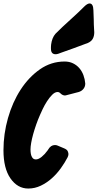

<svg xmlns="http://www.w3.org/2000/svg" viewBox="-41 -1086 564 1108"><path d="M296 -776Q287 -773 280 -773Q253 -773 253 -805V-815Q253 -826 254 -829Q259 -868 279 -891L320 -931Q352 -961 382 -988Q412 -1015 440 -1043L444 -1047Q463 -1066 476 -1066Q497 -1066 498 -1027L500 -974Q500 -960 500.5 -945Q501 -930 502 -916L503 -900Q503 -878 494.5 -862.5Q486 -847 466 -838L447 -831Q381 -806 315 -783ZM451 -604Q451 -586 440.5 -573Q430 -560 413 -555L340 -536Q339 -535 334 -535Q320 -535 307 -548Q300 -555 291 -555Q276 -555 260 -539Q244 -523 230 -501Q216 -479 205.5 -457Q195 -435 190 -423Q178 -396 168 -367.5Q158 -339 150.5 -312Q143 -285 139 -262Q135 -239 135 -224Q135 -193 144 -179Q151 -166 166 -166Q181 -166 199 -180.5Q217 -195 233 -217L237 -223Q252 -249 276 -249Q284 -249 291 -246L329 -230Q346 -223 350 -213Q354 -203 354 -197Q354 -188 349 -178Q333 -147 310 -115Q287 -83 258 -57Q229 -31 194.5 -14.5Q160 2 122 2Q60 2 19 -57Q-21 -115 -21 -219Q-21 -313 5 -404.5Q31 -496 78 -568.5Q125 -641 189.5 -686Q254 -731 332 -731Q359 -731 380.5 -720.5Q402 -710 417 -692.5Q432 -675 440.5 -652Q449 -629 451 -604Z"/></svg>

Font: Bangerz 2
Style: Regular
Weight: 400
Designer: vernon adams
Foundry: Vernon Adams
Version: Version 2.10;December 28, 2023;FontCreator 13.0.0.2683 64-bi